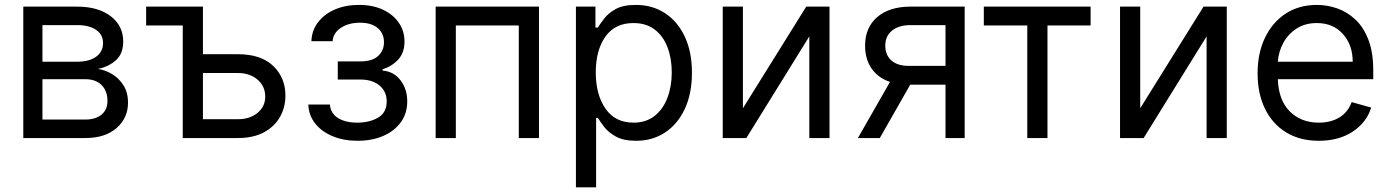

<svg xmlns="http://www.w3.org/2000/svg" viewBox="-20 -573 5772 797"><path d="M76.7 0V-545.5H299.7Q387.8 -545.5 439.6 -505.7Q491.5 -465.9 491.5 -400.6Q491.5 -350.9 462 -323.7Q432.5 -296.5 386.4 -286.9Q416.5 -282.7 445.1 -265.6Q473.7 -248.6 492.5 -218.9Q511.4 -189.3 511.4 -146.3Q511.4 -83.5 464.1 -41.7Q416.9 0 333.8 0ZM156.2 -76.7H333.8Q377.1 -76.7 401.6 -97.3Q426.1 -117.9 426.1 -153.4Q426.1 -195.7 401.6 -220Q377.1 -244.3 333.8 -244.3H156.2ZM156.2 -316.8H299.7Q350.1 -316.8 378.9 -337.5Q407.7 -358.3 407.7 -394.9Q407.7 -429.3 378.9 -449Q350.1 -468.8 299.7 -468.8H156.2Z M822.4 -348H967.3Q1063.2 -348 1114 -299.4Q1164.8 -250.7 1164.8 -176.1Q1164.8 -127.1 1142 -87.2Q1119.3 -47.2 1075.3 -23.6Q1031.2 0 967.3 0H738.6V-467.3H586.6V-545.5H822.4ZM822.4 -269.9V-78.1H967.3Q1017 -78.1 1049 -104.4Q1081 -130.7 1081 -171.9Q1081 -215.2 1049 -242.5Q1017 -269.9 967.3 -269.9Z M1259.9 -139.2H1349.4Q1352.3 -102.3 1383 -83.1Q1413.7 -63.9 1463.1 -63.9Q1513.5 -63.9 1549.4 -84.7Q1585.2 -105.5 1585.2 -152Q1585.2 -192.8 1555.6 -217.9Q1525.9 -242.9 1475.9 -242.9H1382.1V-318.2H1475.9Q1525.9 -318.2 1549.9 -340.9Q1573.9 -363.6 1573.9 -397.7Q1573.9 -434.3 1547.9 -456.5Q1522 -478.7 1474.4 -478.7Q1426.5 -478.7 1394.5 -457.2Q1362.6 -435.7 1360.8 -402H1272.7Q1274.1 -446 1299.7 -479.9Q1325.3 -513.8 1369.3 -533.2Q1413.4 -552.6 1470.2 -552.6Q1527.7 -552.6 1570.1 -532.5Q1612.6 -512.4 1635.8 -478.2Q1659.1 -443.9 1659.1 -400.6Q1659.1 -354.4 1633.2 -326Q1607.2 -297.6 1568.2 -285.5V-279.8Q1614.3 -276.6 1642.4 -239.9Q1670.5 -203.1 1670.5 -152Q1670.5 -102.3 1643.8 -65.5Q1617.2 -28.8 1570.7 -8.7Q1524.1 11.4 1464.5 11.4Q1406.6 11.4 1360.8 -7.6Q1315 -26.6 1288.2 -60.5Q1261.4 -94.5 1259.9 -139.2Z M1788.4 0V-545.5H2217.3V0H2133.5V-467.3H1872.2V0Z M2370.7 204.5V-545.5H2451.7V-458.8H2461.6Q2470.9 -473 2487.4 -495.2Q2503.9 -517.4 2535 -535Q2566.1 -552.6 2619.3 -552.6Q2688.2 -552.6 2740.8 -518.1Q2793.3 -483.7 2822.8 -420.5Q2852.3 -357.2 2852.3 -271.3Q2852.3 -184.7 2822.8 -121.3Q2793.3 -57.9 2741.1 -23.3Q2688.9 11.4 2620.7 11.4Q2568.2 11.4 2536.6 -6.2Q2505 -23.8 2487.9 -46.3Q2470.9 -68.9 2461.6 -83.8H2454.5V204.5ZM2453.1 -272.7Q2453.1 -180 2493.4 -122Q2533.7 -63.9 2609.4 -63.9Q2661.9 -63.9 2697.3 -91.8Q2732.6 -119.7 2750.5 -167.1Q2768.5 -214.5 2768.5 -272.7Q2768.5 -330.3 2750.9 -376.6Q2733.3 -422.9 2698 -450.1Q2662.6 -477.3 2609.4 -477.3Q2532.7 -477.3 2492.9 -420.8Q2453.1 -364.3 2453.1 -272.7Z M3063.9 -123.6 3326.7 -545.5H3423.3V0H3339.5V-421.9L3078.1 0H2980.1V-545.5H3063.9Z M3904.8 0V-221.6H3758.5L3632.1 0H3541.2L3674.4 -233Q3625 -249.6 3598 -288.5Q3571 -327.4 3571 -383.5Q3571 -458.8 3621.4 -502.1Q3671.9 -545.5 3759.9 -545.5H3984.4V0ZM3904.8 -299.7V-468.8H3759.9Q3710.9 -468.8 3682.9 -446Q3654.8 -423.3 3654.8 -383.5Q3654.8 -344.5 3680.2 -322.1Q3705.6 -299.7 3750 -299.7Z M4063.9 -467.3V-545.5H4507.1V-467.3H4328.1V0H4244.3V-467.3Z M4713.1 -123.6 4975.9 -545.5H5072.4V0H4988.6V-421.9L4727.3 0H4629.3V-545.5H4713.1Z M5454.5 11.4Q5375.7 11.4 5318.7 -23.6Q5261.7 -58.6 5231 -121.6Q5200.3 -184.7 5200.3 -268.5Q5200.3 -352.3 5231 -416.4Q5261.7 -480.5 5316.9 -516.5Q5372.2 -552.6 5446 -552.6Q5488.6 -552.6 5530.2 -538.4Q5571.7 -524.1 5605.8 -492.4Q5639.9 -460.6 5660.2 -408.4Q5680.4 -356.2 5680.4 -279.8V-244.3H5284.4Q5287.3 -157 5334 -110.4Q5380.7 -63.9 5454.5 -63.9Q5503.9 -63.9 5539.4 -85.2Q5574.9 -106.5 5590.9 -149.1L5671.9 -126.4Q5652.7 -64.6 5595.2 -26.6Q5537.6 11.4 5454.5 11.4ZM5284.4 -316.8H5595.2Q5595.2 -386 5554.7 -431.6Q5514.2 -477.3 5446 -477.3Q5398.1 -477.3 5362.9 -454.9Q5327.8 -432.5 5307.5 -395.8Q5287.3 -359 5284.4 -316.8Z"/></svg>

Font: Inter UI
Style: Regular
Weight: 400
Designer: Rasmus Andersson
Foundry: rsms
Version: 3.2;8d6f07862